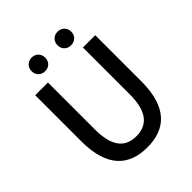

<svg xmlns="http://www.w3.org/2000/svg" viewBox="-252 -1074 1237 1237"><g transform="rotate(-45 366.5 -455.5)"><path d="M93 -316C93 -76 204 13 367 13C530 13 640 -76 640 -316V-736H528V-308C528 -142 460 -88 367 -88C275 -88 209 -142 209 -308V-736H93ZM422 -862C422 -825 448 -800 484 -800C521 -800 547 -825 547 -862C547 -897 521 -924 484 -924C448 -924 422 -897 422 -862ZM248 -800C285 -800 310 -825 310 -862C310 -897 285 -924 248 -924C212 -924 186 -897 186 -862C186 -825 212 -800 248 -800Z"/></g></svg>

Font: Kinto Sans Med
Style: Regular
Weight: 500
Designer: Authors: Ryoko NISHIZUKA  (kana & ideographs); Paul D. Hunt (Latin, Greek & Cyrillic); Wenlong ZHANG  (bopomofo); Sandol
Foundry: Adobe Systems Incorporated, ookami Inc.
Version: Version 0.001